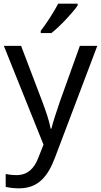

<svg xmlns="http://www.w3.org/2000/svg" viewBox="-20 -786 550 1046"><path d="M403 -756V-766H297C274 -721 231 -655 202 -618V-606H260C307 -642 378 -719 403 -756ZM1 -536 217 2 189 73C167 131 131 168 70 168C47 168 25 165 11 162V232C28 236 52 240 84 240C188 240 241 175 279 74L510 -536H415L306 -232C287 -177 268 -118 260 -85H256C248 -129 231 -177 211 -231L95 -536Z"/></svg>

Font: Noto Sans Nandinagari
Style: Regular
Weight: 400
Designer: Ek Type
Foundry: Ek Type
Version: Version 1.002